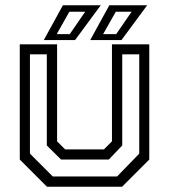

<svg xmlns="http://www.w3.org/2000/svg" viewBox="-20 -708 641 728"><path d="M158 0 55 -103V-540H196.5V-172L227 -141.5H374L404.5 -172V-540H546V-103L443 0ZM180 -39H424L508 -125.5V-502H443.5V-156.5L392.5 -103H211.5L157.5 -156.5V-502H93.5V-125.5ZM322 -556 394.5 -688H538L440.5 -556ZM195 -578.5H244.5L303 -663.5H243ZM146 -556 218.5 -688H362L264.5 -556ZM371 -578.5H420.5L479 -663.5H419Z"/></svg>

Font: Tourney
Style: Regular
Weight: 400
Designer: Tyler Finck
Foundry: Etcetera Type Co
Version: Version 1.015